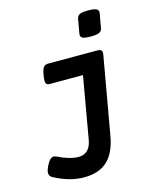

<svg xmlns="http://www.w3.org/2000/svg" viewBox="-128 -762 855 1049"><g transform="rotate(-15 300.0 -237.5)"><path d="M530.3 -650.9Q530.3 -647 529.8 -644.5L515.6 -564.5Q512.7 -547.4 498.5 -540.5Q484.4 -533.7 450.2 -533.7Q418.9 -533.7 406 -539.3Q393.1 -544.9 393.1 -558.1Q393.1 -562 393.6 -564.5L407.7 -644.5Q410.6 -661.6 424.6 -668.5Q438.5 -675.3 472.7 -675.3Q503.4 -675.3 516.8 -669.4Q530.3 -663.6 530.3 -650.9ZM491.2 -430.7Q491.2 -428.2 490.2 -420.4L412.6 19.5Q396.5 111.3 348.6 155.8Q300.8 200.2 216.3 200.2Q135.3 200.2 48.8 153.8Q30.8 144.5 30.8 126.5Q30.8 111.8 43 86.9Q53.7 65.4 63.7 56.2Q73.7 46.9 84 46.9Q89.8 46.9 99.6 51.3Q129.4 66.4 160.4 75.4Q191.4 84.5 215.3 84.5Q247.1 84.5 266.6 65.9Q286.1 47.4 293 8.3L354 -341.3H167Q154.3 -341.3 148.7 -346.7Q143.1 -352.1 143.1 -367.2Q143.1 -378.4 146 -396Q151.4 -428.7 160.2 -439.9Q168.9 -451.2 186.5 -451.2H464.8Q478.5 -451.2 484.9 -446.3Q491.2 -441.4 491.2 -430.7Z"/></g></svg>

Font: Courier Prime Sans
Style: Bold Italic
Weight: 700
Italic angle: -10°
Designer: Alan Dague-Greene
Foundry: Quote-Unquote Apps
Version: Version 3.020